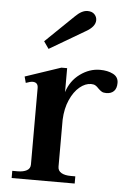

<svg xmlns="http://www.w3.org/2000/svg" viewBox="-52 -758 542 798"><g transform="rotate(5 219.0 -359.5)"><path d="M133 -548 112 -578 230 -692Q257 -719 281 -719Q300 -719 310 -708.5Q320 -698 320 -684Q320 -657 281 -635ZM431 -432Q431 -409 419.5 -397.5Q408 -386 388 -386Q376 -386 369 -390Q362 -394 354 -402Q347 -410 340 -414Q333 -418 322 -418Q298 -418 274.5 -398.5Q251 -379 235 -343Q219 -307 217 -260V-64Q217 -47 231.5 -38.5Q246 -30 271 -30H290V0H27V-30H49Q73 -30 87.5 -38Q102 -46 102 -63V-382Q102 -406 79 -406Q70 -406 51 -399L44 -425L193 -475H217V-375Q232 -423 271 -451.5Q310 -480 354 -480Q386 -480 408.5 -468.5Q431 -457 431 -432Z"/></g></svg>

Font: Taviraj Medium
Style: Regular
Weight: 500
Designer: Katatrad Team
Foundry: CadsonDemak
Version: Version 1.030